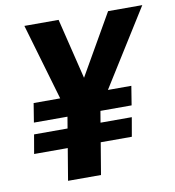

<svg xmlns="http://www.w3.org/2000/svg" viewBox="-81 -800 796 872"><g transform="rotate(-10 316.5 -363.5)"><path d="M633.2 -727.3H475.5L315.3 -448.2L247.2 -727.3H89.5L192.5 -375H70L55.8 -287.3H210.6L201.7 -234.4H47.2L32 -146.7H187.1L162.6 0H314.6L339.1 -146.7H482.6L497.9 -234.4H353.7L362.6 -287.3H506.4L520.6 -375H412.6Z"/></g></svg>

Font: TID UI
Style: Bold Italic
Weight: 700
Italic angle: -9.39999°
Designer: The TID Project Authors
Foundry: Bakken & Bæck
Version: Version 1.001;hotconv 1.0.109;makeotfexe 2.5.65596